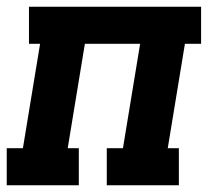

<svg xmlns="http://www.w3.org/2000/svg" viewBox="-21 -550 641 570"><path d="M-1 0V-110H47L98 -420H65V-530H576V-420H528L477 -110H510V0H296V-110H344L395 -420H231L180 -110H213V0Z"/></svg>

Font: Iosevka Curly Slab XBdExObl
Style: Regular
Weight: 800
Width: 7
Italic angle: -9°
Monospace: yes
Designer: Belleve Invis
Foundry: Belleve Invis
Version: Version 11.1.0; ttfautohint (v1.8.3)